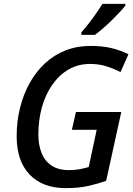

<svg xmlns="http://www.w3.org/2000/svg" viewBox="-20 -961 689 991"><path d="M319 10Q200 10 133 -60Q66 -130 66 -258Q66 -335 83.5 -405Q101 -475 133.5 -533Q166 -591 212 -634Q258 -677 317.5 -700.5Q377 -724 448 -724Q508 -724 554 -713Q600 -702 643 -681L602 -589Q567 -607 528.5 -619Q490 -631 445 -631Q384 -631 335 -603Q286 -575 250.5 -524.5Q215 -474 196.5 -408Q178 -342 178 -266Q178 -213 194.5 -171.5Q211 -130 246 -106.5Q281 -83 336 -83Q367 -83 393 -88Q419 -93 438 -99L479 -291H351L372 -383H606L528 -28Q484 -12 434.5 -1Q385 10 319 10ZM400 -794Q417 -813 437 -838.5Q457 -864 476 -891.5Q495 -919 509 -941H627V-932Q617 -919 598 -898.5Q579 -878 556.5 -856Q534 -834 511.5 -814.5Q489 -795 470 -781H400Z"/></svg>

Font: Noto Sans Display Medium
Style: Italic
Weight: 500
Italic angle: -12°
Designer: Monotype Design Team
Foundry: Monotype Imaging Inc.
Version: Version 2.003